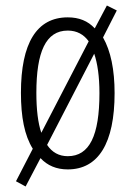

<svg xmlns="http://www.w3.org/2000/svg" viewBox="-20 -605 484 697"><path d="M396 -267C396 -352 382 -420 354 -469L404 -567L368 -585L324 -502C299 -529 267 -542 226 -542C113 -542 56 -448 56 -268C56 -180 69 -113 99 -65L38 53L73 72L127 -31C152 -4 185 10 226 10C337 10 396 -85 396 -267ZM112 -268C112 -416 146 -494 226 -494C259 -494 284 -480 302 -455L130 -123C118 -158 112 -207 112 -268ZM341 -267C341 -113 305 -38 226 -38C194 -38 169 -52 151 -79L322 -410C334 -375 341 -327 341 -267Z"/></svg>

Font: Noto Sans Bengali ExtraCondensed Light
Style: Regular
Weight: 300
Width: 2
Designer: Joana Ranito - Universal Thirst; Jelle Bosma - Monotype Design Team
Foundry: Universal Thirst ehf.
Version: Version 3.000